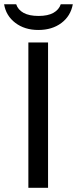

<svg xmlns="http://www.w3.org/2000/svg" viewBox="-42 -889 365 909"><path d="M92.3 0V-688H185.5V0ZM139.6 -747.1Q74.7 -747.1 30.5 -780.8Q-13.7 -814.5 -22.5 -868.7H34.7Q43 -842.8 69.6 -828.1Q96.2 -813.5 140.6 -813.5Q185.1 -813.5 211.2 -828.4Q237.3 -843.3 245.6 -868.7H302.7Q292.5 -813 248.5 -780Q204.6 -747.1 139.6 -747.1Z"/></svg>

Font: Liberation Sans
Style: Regular
Weight: 400
Designer: Steve Matteson
Foundry: Ascender Corporation
Version: Version 2.00.1